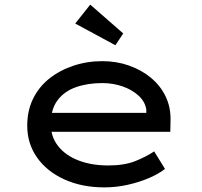

<svg xmlns="http://www.w3.org/2000/svg" viewBox="-20 -802 874 832"><path d="M432 10Q335 10 259 -24.5Q183 -59 140.5 -119.5Q98 -180 98 -257Q98 -322 123 -373.5Q148 -425 193 -461Q238 -497 297.5 -517Q357 -537 423 -537Q485 -537 539 -518Q593 -499 634 -465Q675 -431 697.5 -384.5Q720 -338 719 -282L718 -231H188L165 -313H629L614 -303V-327Q609 -361 581 -387Q553 -413 511.5 -427.5Q470 -442 423 -442Q359 -442 308.5 -424Q258 -406 229 -367Q200 -328 200 -264Q200 -210 231.5 -169.5Q263 -129 319.5 -107Q376 -85 449 -85Q519 -85 566.5 -104Q614 -123 648 -146L695 -70Q667 -48 624.5 -30Q582 -12 532.5 -1Q483 10 432 10ZM480 -606 306 -700 371 -782 514 -657Z"/></svg>

Font: Lexend Peta
Style: Regular
Weight: 400
Designer: Bonnie Shaver-Troup, Thomas Jockin
Foundry: Lexend
Version: Version 1.007